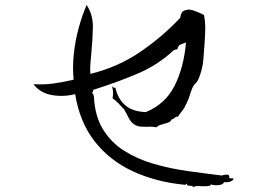

<svg xmlns="http://www.w3.org/2000/svg" viewBox="-20 -745 1040 769"><path d="M915 -33Q917 -23 903 -18Q889 -13 878 -16Q874 -7 861.5 -4.5Q849 -2 837.5 -3.5Q826 -5 826 -7Q822 0 812 0.5Q802 1 791 1Q781 0 771.5 0Q762 0 754 4Q751 0 747.5 -0.5Q744 -1 741 -1Q736 -1 732.5 -2Q729 -3 728 -10Q727 -9 726 -8Q723 -4 719 -5Q605 -16 512 -59Q419 -102 359 -179Q299 -256 281 -368Q233 -356 186.5 -364.5Q140 -373 114 -408Q152 -405 193 -410.5Q234 -416 275 -426Q270 -474 275.5 -527.5Q281 -581 295 -632.5Q309 -684 327 -725Q353 -686 352 -635Q351 -584 346 -535Q344 -511 342 -489Q340 -467 342 -449Q455 -477 544.5 -539Q634 -601 702 -674Q704 -686 705.5 -689Q707 -692 711 -699Q731 -711 752 -704Q773 -697 791 -688Q795 -686 797 -685Q802 -660 802 -634.5Q802 -609 800 -582V-581Q798 -548 794.5 -506.5Q791 -465 774 -426Q770 -418 762.5 -410.5Q755 -403 751 -394Q744 -378 740 -363.5Q736 -349 728 -333Q720 -314 711.5 -303.5Q703 -293 693 -278Q687 -278 684 -276.5Q681 -275 679 -272Q676 -270 673.5 -268.5Q671 -267 667 -267Q665 -258 652 -253.5Q639 -249 625.5 -245.5Q612 -242 607 -235Q598 -237 588.5 -237.5Q579 -238 569 -237Q556 -237 542.5 -238Q529 -239 517 -247Q503 -257 495 -273.5Q487 -290 477 -307Q464 -321 454 -331.5Q444 -342 431 -351Q434 -368 432 -383Q430 -398 428 -400Q429 -399 431 -398Q432 -396 434.5 -394.5Q437 -393 442 -394Q452 -349 481.5 -323.5Q511 -298 564 -296Q642 -328 679 -401Q716 -474 725 -575Q715 -571 704 -567Q693 -563 690 -547Q686 -548 682 -546Q679 -544 676 -544Q613 -485 532 -450.5Q451 -416 353 -385Q354 -375 347 -374Q353 -371 354 -366Q355 -361 356 -359Q360 -280 392.5 -227Q425 -174 477.5 -141Q530 -108 595 -89Q660 -70 731 -60Q802 -50 869 -42Q874 -44 881 -45Q888 -46 895 -45Q897 -43 898 -39.5Q899 -36 898 -31Q900 -32 906 -31Q915 -29 915 -33Z"/></svg>

Font: Yuji Mai
Style: Regular
Weight: 400
Designer: Kataoka Yuji
Foundry: Kinuta Font Factory
Version: Version 3.002